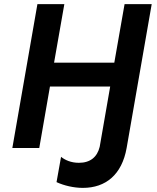

<svg xmlns="http://www.w3.org/2000/svg" viewBox="-20 -720 766 934"><path d="M586 -700 536 -415H243L293 -700H162L40 0H171L223 -299H516L465 -6C453 44 419 72 364 72C326 72 297 59 277 43L255 166C292 183 339 194 383 194C495 194 573 129 596 0L718 -700Z"/></svg>

Font: Fixel Display SemiBold
Style: Italic
Weight: 600
Italic angle: -10°
Designer: AlfaBravo + MacPaw
Foundry: Kyrylo Tkachov, Marchela Mozhyna, Serhii Makarenko, Maria Weinstein, Zakhar Kryvoshyya
Version: Version 1.210;Glyphs 3.2 (3217)